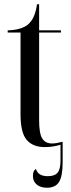

<svg xmlns="http://www.w3.org/2000/svg" viewBox="-20 -678 330 898"><path d="M190 10Q134 10 105 -23.5Q76 -57 76 -144V-526H16V-536Q48 -537 70.5 -543.5Q93 -550 108 -561Q128 -577 138.5 -602Q149 -627 153 -658H163V-536H265V-526H163V-115Q163 -54 177.5 -30.5Q192 -7 223 -7Q234 -7 245.5 -9Q257 -11 273 -15V82Q273 145 256.5 172.5Q240 200 200 200Q169 200 151.5 185Q134 170 134 145Q134 120 148 112Q158 146 203 146Q236 146 249.5 129.5Q263 113 263 73V-1Q250 3 231 6.5Q212 10 190 10Z"/></svg>

Font: Noto Serif Display ExtraCondensed
Style: Regular
Weight: 400
Width: 2
Designer: Monotype Design Team
Foundry: Monotype Imaging Inc.
Version: Version 2.009